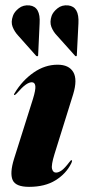

<svg xmlns="http://www.w3.org/2000/svg" viewBox="-20 -698 327 727"><path d="M192 -44.5Q202 -44.5 213.8 -53Q225.5 -61.5 242.5 -84Q248.5 -92 250.5 -91.5Q255.5 -91.5 249.5 -79Q230.5 -40.5 190.5 -15.5Q150.5 9.5 90 9.5Q39 9.5 27.8 -16.5Q16.5 -42.5 33 -96L104.5 -322.5Q115.5 -358 113.8 -372.2Q112 -386.5 100.5 -386.5Q90.5 -386.5 77.5 -377.5Q64.5 -368.5 42.5 -343.5Q37 -338 34.5 -338Q31 -338.5 35.5 -345.5Q64.5 -393.5 107.2 -423.2Q150 -453 198 -453Q241 -453 257.5 -425Q274 -397 257 -341L186.5 -115Q173.5 -73 177 -58.8Q180.5 -44.5 192 -44.5ZM130 -609.5 124.5 -491Q125 -487 123 -485.5Q120 -484 117 -486.5L48.5 -563.5Q35 -578 27.8 -596.2Q20.5 -614.5 29 -638Q34 -653 51 -666.5Q68 -680 92 -677.5Q134 -672.5 130 -609.5ZM277 -609.5 271 -491Q271.5 -487 269.5 -485.5Q267 -484 264.5 -486.5L195.5 -563.5Q181.5 -578 174.5 -596.2Q167.5 -614.5 175.5 -638Q181 -653 197.8 -666.5Q214.5 -680 238.5 -677.5Q280.5 -672.5 277 -609.5Z"/></svg>

Font: Fraunces 144pt S000
Style: Bold Italic
Weight: 700
Italic angle: -16°
Version: Version 1.000; ttfautohint (v1.8.3)